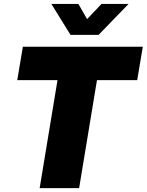

<svg xmlns="http://www.w3.org/2000/svg" viewBox="-20 -968 755 988"><path d="M68.8 -555.7 97.7 -727.5H714.8L686 -555.7H479L387.2 0H184.1L275.9 -555.7ZM383.3 -947.8 428.2 -869.6 502.4 -947.8H641.1V-947.3L487.3 -788.6H342.8L244.6 -947.3V-947.8Z"/></svg>

Font: Inter Display Black
Style: Italic
Weight: 900
Italic angle: -9.39999°
Designer: Rasmus Andersson
Foundry: rsms
Version: Version 4.000;git-a52131595